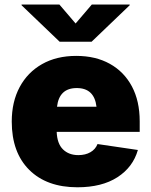

<svg xmlns="http://www.w3.org/2000/svg" viewBox="-20 -792 646 822"><path d="M311.5 9.8Q180.2 9.8 105.2 -64.7Q30.3 -139.2 30.3 -271.5Q30.3 -356 64.2 -419.2Q98.1 -482.4 160.2 -517.6Q222.2 -552.7 306.6 -552.7Q389.2 -552.7 450.2 -518.8Q511.2 -484.9 544.7 -422.1Q578.1 -359.4 578.1 -272.5V-227.5H222.7Q224.6 -176.8 249.8 -152.3Q274.9 -127.9 315.4 -127.9Q345.7 -127.9 367.2 -140.4Q388.7 -152.8 397.5 -175.3L570.3 -149.9Q549.3 -76.2 482.7 -33.2Q416 9.8 311.5 9.8ZM224.1 -335H393.1Q383.8 -415 308.6 -415Q233.4 -415 224.1 -335ZM234.4 -772.5 303.7 -691.4 373 -772.5H535.2V-769.5L372.1 -613.3H235.4L72.3 -769.5V-772.5Z"/></svg>

Font: Inter Black
Style: Regular
Weight: 900
Designer: Rasmus Andersson
Foundry: rsms
Version: Version 4.000;git-a52131595